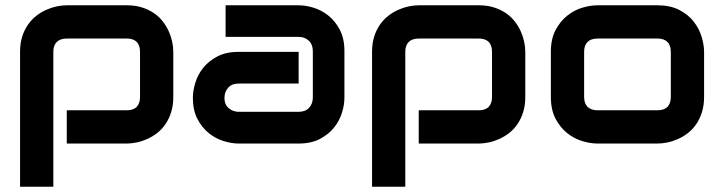

<svg xmlns="http://www.w3.org/2000/svg" viewBox="-20 -548 2756 733"><path d="M641.6 -178.2Q641.6 -145.5 633.3 -119.4Q625 -93.3 611.3 -73.5Q597.7 -53.7 579.6 -39.8Q561.5 -25.9 541.7 -17.1Q522 -8.3 502 -4.2Q481.9 0 463.9 0H234.9V-127H463.9Q489.3 -127 502 -140.1Q514.6 -153.3 514.6 -178.2V-349.1Q514.6 -375.5 501.7 -388.2Q488.8 -400.9 463.9 -400.9H235.8Q210 -400.9 196.8 -387.9Q183.6 -375 183.6 -350.1V165H56.6V-350.1Q56.6 -382.8 64.9 -408.7Q73.2 -434.6 87.2 -454.3Q101.1 -474.1 119.1 -488Q137.2 -502 157 -510.7Q176.8 -519.5 197 -523.7Q217.3 -527.8 234.9 -527.8H463.9Q496.6 -527.8 522.5 -519.5Q548.3 -511.2 568.1 -497.6Q587.9 -483.9 601.8 -465.8Q615.7 -447.8 624.5 -428Q633.3 -408.2 637.5 -388.2Q641.6 -368.2 641.6 -350.1Z M1294.9 -174.8Q1294.9 -148.4 1285.6 -117.9Q1276.4 -87.4 1255.6 -61.3Q1234.9 -35.2 1201.4 -17.6Q1168 0 1120.1 0H891.1Q864.7 0 834.2 -9.3Q803.7 -18.6 777.6 -39.3Q751.5 -60.1 733.9 -93.5Q716.3 -127 716.3 -174.8Q716.3 -201.2 725.6 -231.9Q734.9 -262.7 755.6 -288.8Q776.4 -314.9 809.8 -332.5Q843.3 -350.1 891.1 -350.1H1120.1V-229H891.1Q865.2 -229 851.1 -213.1Q836.9 -197.3 836.9 -173.8Q836.9 -148.9 853.3 -135Q869.6 -121.1 892.1 -121.1H1120.1Q1146 -121.1 1160.2 -136.7Q1174.3 -152.3 1174.3 -175.8V-353Q1174.3 -377.9 1158.9 -392.6Q1143.6 -407.2 1120.1 -407.2H841.3V-527.8H1120.1Q1146.5 -527.8 1177 -518.6Q1207.5 -509.3 1233.6 -488.5Q1259.8 -467.8 1277.3 -434.3Q1294.9 -400.9 1294.9 -353Z M1985.4 -178.2Q1985.4 -145.5 1977.1 -119.4Q1968.8 -93.3 1955.1 -73.5Q1941.4 -53.7 1923.3 -39.8Q1905.3 -25.9 1885.5 -17.1Q1865.7 -8.3 1845.7 -4.2Q1825.7 0 1807.6 0H1578.6V-127H1807.6Q1833 -127 1845.7 -140.1Q1858.4 -153.3 1858.4 -178.2V-349.1Q1858.4 -375.5 1845.5 -388.2Q1832.5 -400.9 1807.6 -400.9H1579.6Q1553.7 -400.9 1540.5 -387.9Q1527.3 -375 1527.3 -350.1V165H1400.4V-350.1Q1400.4 -382.8 1408.7 -408.7Q1417 -434.6 1430.9 -454.3Q1444.8 -474.1 1462.9 -488Q1481 -502 1500.7 -510.7Q1520.5 -519.5 1540.8 -523.7Q1561 -527.8 1578.6 -527.8H1807.6Q1840.3 -527.8 1866.2 -519.5Q1892.1 -511.2 1911.9 -497.6Q1931.6 -483.9 1945.6 -465.8Q1959.5 -447.8 1968.3 -428Q1977.1 -408.2 1981.2 -388.2Q1985.4 -368.2 1985.4 -350.1Z M2668 -178.2Q2668 -145.5 2659.7 -119.4Q2651.4 -93.3 2637.7 -73.5Q2624 -53.7 2606 -39.8Q2587.9 -25.9 2568.1 -17.1Q2548.3 -8.3 2528.1 -4.2Q2507.8 0 2489.7 0H2260.7Q2234.4 0 2203.1 -9.3Q2171.9 -18.6 2145.3 -39.8Q2118.7 -61 2100.8 -95Q2083 -128.9 2083 -178.2V-350.1Q2083 -398.9 2100.8 -432.9Q2118.7 -466.8 2145.3 -488Q2171.9 -509.3 2203.1 -518.6Q2234.4 -527.8 2260.7 -527.8H2489.7Q2538.6 -527.8 2572.8 -510.3Q2606.9 -492.7 2627.9 -466.1Q2648.9 -439.5 2658.4 -408.2Q2668 -377 2668 -350.1ZM2541 -349.1Q2541 -375.5 2527.8 -388.2Q2514.6 -400.9 2489.7 -400.9H2261.7Q2236.3 -400.9 2223.1 -387.9Q2210 -375 2210 -350.1V-178.2Q2210 -153.3 2223.1 -140.1Q2236.3 -127 2261.7 -127H2489.7Q2515.6 -127 2528.3 -140.1Q2541 -153.3 2541 -178.2Z"/></svg>

Font: Audiowide
Style: Regular
Weight: 400
Version: Version 1.003